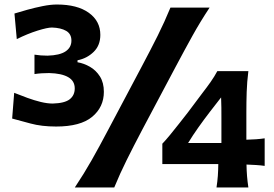

<svg xmlns="http://www.w3.org/2000/svg" viewBox="-20 -822 1203 842"><path d="M226 -267.1Q332.9 -267.1 384.2 -309.7Q435.5 -352.4 435.5 -419.3Q435.5 -459.5 418.3 -486.6Q401.1 -513.7 374.6 -529Q348 -544.3 319.9 -549V-557.6Q361.6 -565.9 390.8 -594.5Q420 -623 420 -669.1Q420 -729.6 369.5 -765.9Q319 -802.2 229.6 -802.2Q201.6 -802.2 167 -795.2Q132.3 -788.2 99.5 -779.1Q66.7 -770 43.4 -762.7L53.6 -650.5Q100.9 -674 144.5 -687.7Q188.2 -701.3 207.8 -701.3Q247.2 -700 270.2 -686.6Q293.2 -673.2 293.2 -643.9Q293.2 -613.9 267.6 -596.7Q242 -579.4 188.4 -577.9Q173 -577.9 159.1 -579Q145.2 -580 131.2 -582.3V-497.2Q146.8 -499.6 163.1 -500.6Q179.4 -501.6 195.5 -501.6Q249.9 -500.3 278.8 -483.8Q307.8 -467.3 307.8 -434.3Q307.8 -404.3 285.9 -386.8Q264 -369.4 211.4 -367.9Q187.6 -367.9 159 -374.8Q130.4 -381.8 100.4 -392.7Q70.3 -403.6 42.2 -415L33.3 -302.1Q65.1 -293.8 113.7 -280.4Q162.4 -267.1 226 -267.1ZM308.2 0H481.1Q506.1 -60.9 535.4 -119.8Q564.6 -178.7 604.3 -254.1L749.6 -527.8Q791 -605.7 824.4 -665.8Q857.8 -726 899.3 -788.8H727.5Q701.7 -726 671.7 -665.8Q641.7 -605.7 600.3 -527.8L455.2 -254.1Q415.5 -178.7 382.1 -119.8Q348.7 -60.9 308.2 0ZM1061 -100.4Q1081.8 -99.6 1103.1 -98.3Q1124.4 -97 1140.7 -94.5V-215.4Q1124.4 -212.9 1103 -211.3Q1081.6 -209.8 1060.4 -209.3V-329.1Q1060.4 -373.3 1061.8 -418.2Q1063.2 -463 1069.2 -510H933Q920.7 -486.9 903.7 -462.6Q886.6 -438.3 868.5 -415.1L803.5 -328.4Q786.3 -306.5 765.8 -280.3Q745.2 -254.1 725.8 -230.4Q706.3 -206.7 691.9 -191.8V-102.5H937.3Q937 -74.3 935.3 -50.6Q933.6 -27 929.5 0H1069.2Q1065.3 -26.2 1063.4 -49.4Q1061.5 -72.7 1061 -100.4ZM805 -195Q825.6 -228.9 849.9 -263.1Q874.3 -297.4 899.9 -330.8L949.6 -394.8Q950.5 -372.7 950.8 -350.3Q951 -327.9 951 -305.5V-195Z"/></svg>

Font: Pinar-VF-FD
Style: Regular
Weight: 300
Designer: Amin Abedi
Version: Version 3.0